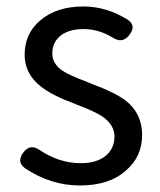

<svg xmlns="http://www.w3.org/2000/svg" viewBox="-20 -564 497 597"><path d="M228.5 12.7Q137.7 12.7 57.6 -41Q31.2 -60.5 51.8 -88.9Q74.2 -119.1 104.5 -96.7Q165 -56.6 231.4 -56.6Q282.2 -56.6 310.5 -81.1Q335.9 -103.5 335.9 -139.6Q335.9 -175.8 297.9 -202.1Q274.4 -217.8 214.8 -240.2Q141.6 -267.6 108.4 -293.9Q56.6 -334 56.6 -393.6Q56.6 -459 104.5 -500Q155.3 -543.9 239.3 -543.9Q310.5 -543.9 377 -502.9Q404.3 -484.4 382.8 -456.1Q361.3 -426.8 330.1 -447.3Q287.1 -473.6 239.3 -473.6Q192.4 -473.6 166 -451.2Q142.6 -430.7 142.6 -397.9Q142.6 -365.2 174.8 -343.8Q195.3 -330.1 250 -309.6Q256.8 -306.6 260.7 -305.7L261.7 -304.7Q339.8 -275.4 371.1 -251Q421.9 -210.9 421.9 -144.5Q421.9 -77.1 372.1 -34.2Q320.3 12.7 228.5 12.7Z"/></svg>

Font: Bpmf GenSen Rounded R
Style: R
Weight: 400
Foundry: But Ko
Version: Version 1.320